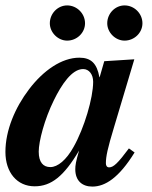

<svg xmlns="http://www.w3.org/2000/svg" viewBox="-41 -675 561 709"><path d="M435 -127C394 -72 378 -57 362 -57C354 -57 350 -63 350 -72C350 -97 356 -126 380 -205L455 -456L344 -449L327 -390H326C317 -441 295 -462 252 -462C187 -462 119 -415 66 -345C15 -278 -21 -194 -21 -114C-21 -38 22 13 87 13C148 13 195 -24 251 -119C239 -78 237 -64 237 -50C237 -7 263 14 300 14C347 14 398 -18 456 -112ZM303 -373C303 -313 270 -202 231 -133C204 -84 172 -58 145 -58C119 -58 102 -75 102 -115C102 -153 123 -234 158 -305C186 -362 224 -420 266 -420C288 -420 303 -400 303 -373ZM485 -589C485 -625 455 -655 419 -655C384 -655 355 -625 355 -589C355 -555 385 -525 419 -525C455 -525 485 -554 485 -589ZM273 -589C273 -625 243 -655 207 -655C172 -655 143 -625 143 -589C143 -555 173 -525 207 -525C243 -525 273 -554 273 -589Z"/></svg>

Font: STIXGeneral
Style: Bold Italic
Weight: 700
Italic angle: -16.33°
Designer: MicroPress Inc., with final additions and corrections provided by Coen Hoffman, Elsevier (retired)
Version: Version 1.1.0